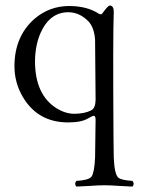

<svg xmlns="http://www.w3.org/2000/svg" viewBox="-20 -441 520 707"><path d="M307.1 -360.8Q274.4 -395.5 231.9 -396Q163.6 -396 129.4 -319.8Q109.4 -273.9 108.9 -215.8Q108.9 -91.3 189.5 -41.5Q221.7 -22 253.9 -22Q293.5 -22.5 316.9 -35.2Q331.5 -43.9 332 -73.2Q332 -73.7 330.1 -293Q327.6 -337.4 307.1 -360.8ZM330.1 139.2 332 0Q332 -14.6 325.2 -14.6Q318.8 -13.7 304.2 -4.9Q279.3 9.8 231 9.8Q119.6 9.8 64 -84Q33.2 -137.2 33.2 -196.8Q33.2 -306.6 106.9 -371.6Q162.1 -418.9 234.9 -418.9Q300.8 -418.5 342.8 -391.1Q352.1 -385.3 356.4 -391.1Q357.4 -392.6 365.2 -402.8Q378.9 -420.4 384.8 -420.9Q398.9 -419.4 398.9 -397.9Q395.5 -312.5 397.9 62Q398.4 123 398.9 139.2Q401.4 202.1 416.5 213.9Q428.7 222.7 467.8 225.1Q476.6 235.8 467.8 246.1Q449.2 245.6 420.9 243.7Q387.2 241.2 365.2 241.2Q342.8 241.2 307.6 243.7Q278.3 245.6 261.2 246.1Q252.4 235.4 261.2 225.1Q306.6 222.7 316.9 209.5Q327.6 194.3 330.1 139.2Z"/></svg>

Font: Linux Libertine Display O
Style: Regular
Weight: 400
Designer: Philipp H. Poll
Foundry: Philipp H. Poll
Version: Version 5.0.9